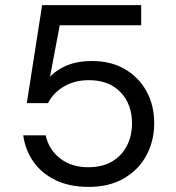

<svg xmlns="http://www.w3.org/2000/svg" viewBox="-20 -720 690 752"><path d="M327 12Q252 12 197.5 -14.5Q143 -41 111 -86.5Q79 -132 71 -190H159Q171 -134 215.5 -99.5Q260 -65 325 -65Q381 -65 419 -87.5Q457 -110 477 -149Q497 -188 497 -237Q497 -312 452 -359Q407 -406 328 -406Q272 -406 230 -381Q188 -356 168 -316H85L145 -700H533V-621H214L168 -378L161 -401Q184 -435 229.5 -458Q275 -481 340 -481Q415 -481 469.5 -449Q524 -417 554 -362Q584 -307 584 -238Q584 -169 554 -112.5Q524 -56 466.5 -22Q409 12 327 12Z"/></svg>

Font: Host Grotesk Light
Style: Regular
Weight: 400
Version: Version 1.003